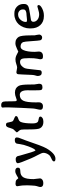

<svg xmlns="http://www.w3.org/2000/svg" viewBox="1104 -1846 941 3188"><g transform="rotate(-90 1574.0 -252.5)"><path d="M89.8 -253.9V-291.5Q89.8 -359.4 82.5 -390.9Q75.2 -422.4 75.2 -435.1Q75.2 -464.8 118.7 -464.8Q162.1 -464.8 181.6 -448.7Q187 -444.3 195.6 -431.6Q204.1 -418.9 210.9 -418.9Q212.4 -418.9 253.4 -443.8Q294.4 -468.8 323.7 -468.8H331.1Q355 -468.8 369.1 -457.3Q383.3 -445.8 383.3 -429.2V-422.9Q383.3 -402.8 369.4 -394Q355.5 -385.3 325.2 -385.3Q256.3 -385.3 224.9 -336.9Q193.4 -288.6 193.4 -166Q193.4 -148.4 199.5 -111.8Q205.6 -75.2 205.6 -56.6Q205.6 -38.1 185.5 -21Q165.5 -3.9 134.8 -3.9H118.2Q91.3 -3.9 76.9 -16.8Q62.5 -29.8 62.5 -48.6Q62.5 -67.4 69.3 -86.9Q87.9 -139.6 87.9 -203.1Q89.8 -238.3 89.8 -253.9Z M629.9 -2Q629.9 -27.3 595.2 -91.1Q560.5 -154.8 537.1 -210Q457 -397.9 457 -427.2Q457 -440.4 472.4 -451.2Q487.8 -461.9 523.9 -461.9Q560.1 -461.9 574.7 -431.2Q576.2 -427.7 585 -388.7Q651.4 -146 668 -134.3Q693.4 -134.3 737.3 -252.9Q767.1 -333.5 774.2 -388.2Q781.2 -442.9 785.6 -451.2Q799.3 -476.6 842.5 -476.6Q885.7 -476.6 885.7 -442.9Q885.7 -418.9 868.2 -378.9Q850.6 -338.9 835 -292Q745.6 -24.4 705.6 46.1Q665.5 116.7 621.1 157.5Q576.7 198.2 532 198.2Q487.3 198.2 487.3 172.9Q487.3 150.4 533 131.8Q578.6 113.3 596.7 88.9Q629.9 44.4 629.9 -2Z M1231.9 -52.2Q1231.9 -32.7 1208.3 -17.3Q1184.6 -2 1144 -2Q1068.4 -2 1037.6 -58.1Q1018.6 -93.3 1018.6 -222.7Q1018.6 -352.1 1014.2 -373Q1009.8 -394 989.7 -414.1Q969.7 -434.1 969.7 -444.8Q969.7 -448.7 1017.1 -496.1Q1027.3 -506.3 1037.8 -541.5Q1048.3 -576.7 1052.7 -587.9Q1067.4 -623 1091.3 -623H1099.1Q1120.1 -623 1128.9 -606.9Q1132.3 -600.6 1139.4 -561.3Q1146.5 -522 1155.8 -510.7Q1165 -499.5 1202.4 -486.1Q1239.7 -472.7 1239.7 -457.5V-452.1Q1239.7 -432.6 1197 -419.2Q1154.3 -405.8 1142.1 -376.5Q1118.2 -317.4 1118.2 -184.1Q1118.2 -121.6 1139.6 -99.1Q1152.8 -85.4 1192.4 -80.1Q1231.9 -74.7 1231.9 -52.2Z M1402.8 -9.3Q1345.2 -9.3 1345.2 -50.3Q1345.2 -68.8 1354.2 -105.5Q1363.3 -142.1 1366.2 -173.1Q1369.1 -204.1 1376.7 -374Q1384.3 -543.9 1384.3 -581.1V-638.7L1381.3 -679.7Q1381.3 -702.6 1423.6 -702.6Q1465.8 -702.6 1478.5 -669.9Q1484.9 -653.3 1484.9 -561.5Q1484.9 -469.7 1488.5 -457Q1492.2 -444.3 1508.3 -444.3Q1510.3 -444.3 1526.9 -450.2L1537.6 -454.1Q1589.8 -474.6 1627.9 -474.6Q1708 -474.6 1741.7 -412.1Q1764.2 -370.6 1764.2 -231.4Q1764.2 -166 1765.1 -153.8Q1766.1 -141.6 1771.5 -109.6Q1776.9 -77.6 1776.9 -74.2Q1776.9 -45.4 1763.9 -31.5Q1751 -17.6 1717.5 -17.6Q1684.1 -17.6 1673.8 -38.1Q1668.5 -48.8 1668.5 -100.1L1667 -186L1668.5 -263.7Q1668.5 -394 1592.3 -394Q1524.9 -394 1496.1 -337.4Q1467.3 -280.8 1467.3 -127.4L1468.8 -74.2Q1468.8 -46.9 1451.7 -28.1Q1434.6 -9.3 1402.8 -9.3Z M2555.2 -411.6Q2580.1 -368.7 2580.1 -220.7Q2580.1 -154.3 2581.3 -144.8Q2582.5 -135.3 2588.1 -111.1Q2593.8 -86.9 2593.8 -71.5Q2593.8 -56.2 2581.1 -39.6Q2568.4 -22.9 2547.4 -22.9Q2505.9 -22.9 2498 -56.6Q2492.2 -81.1 2484.4 -199.2Q2477.1 -317.4 2468.3 -337.9Q2450.7 -380.9 2393.6 -380.9Q2356.9 -380.9 2336.4 -335Q2306.6 -269 2306.6 -147.5L2311.5 -77.1Q2311.5 -40 2284.2 -21Q2266.6 -8.8 2237.5 -8.8Q2208.5 -8.8 2199.2 -14.6Q2183.1 -24.4 2183.1 -56.2Q2183.1 -62 2192.6 -104.2Q2202.1 -146.5 2202.1 -241.9Q2202.1 -337.4 2188 -363.5Q2173.8 -389.6 2138.7 -389.6Q2103.5 -389.6 2076.4 -365.7Q2049.3 -341.8 2036.9 -313.5Q2024.4 -285.2 2014.9 -178.7Q2005.4 -72.3 2001.5 -56.6Q1994.6 -29.8 1962.2 -29.8Q1929.7 -29.8 1917.7 -49.1Q1905.8 -68.4 1905.8 -96.2L1908.2 -113.3L1917.5 -147Q1923.3 -170.4 1924.3 -201.7Q1931.6 -395.5 1935.5 -422.9Q1939.5 -450.2 1970.7 -450.2L2043.5 -438Q2066.9 -438 2104.5 -451.9Q2142.1 -465.8 2181.6 -465.8Q2221.2 -465.8 2263.9 -442.4Q2306.6 -418.9 2310.5 -418.9Q2314.5 -418.9 2363.3 -442.9Q2412.1 -466.8 2451.4 -466.8Q2490.7 -466.8 2516.4 -450.4Q2542 -434.1 2555.2 -411.6Z M2803.7 -296.9V-289.1Q2803.7 -274.4 2830.6 -274.4H2842.3L2845.2 -274.9L2869.1 -276.9Q2906.7 -282.2 2918 -282.2Q2971.2 -282.2 2998 -302.2Q3010.7 -312 3010.7 -336.9V-342.3Q3010.7 -378.9 2986.6 -400.4Q2962.4 -421.9 2928.7 -421.9H2925.3L2922.4 -421.4Q2875 -421.4 2839.4 -381.3Q2803.7 -341.3 2803.7 -296.9ZM2910.2 6.3H2899.4Q2806.2 6.3 2751 -53Q2695.8 -112.3 2695.8 -211.4V-232.9Q2695.8 -280.3 2714.4 -329.1Q2752 -426.8 2836.9 -463.9Q2881.8 -483.9 2928.2 -483.9H2949.2Q3013.2 -483.9 3057.4 -441.2Q3101.6 -398.4 3101.6 -331.1V-321.3Q3101.6 -273.4 3063.5 -253.4Q3037.1 -239.3 2940.4 -225.1Q2843.8 -210.9 2835 -208Q2805.7 -197.8 2805.7 -168.9Q2805.7 -128.9 2839.8 -100.6Q2874 -72.3 2931.6 -72.3Q2958.5 -72.3 3004.9 -86.9Q3051.3 -101.6 3058.6 -101.6Q3083.5 -101.6 3083.5 -80.1Q3083.5 -51.3 3027.3 -22.5Q2971.2 6.3 2910.2 6.3Z"/></g></svg>

Font: Averia Gruesa Libre
Style: Regular
Weight: 400
Italic angle: -1.70001°
Version: Version 1.002